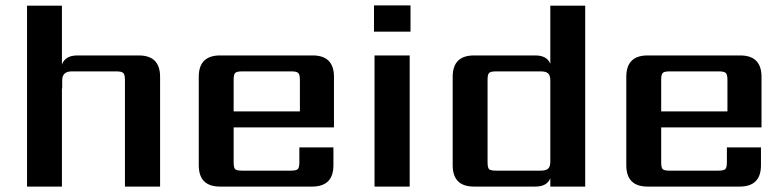

<svg xmlns="http://www.w3.org/2000/svg" viewBox="-20 -690 2899 710"><path d="M266 -485H493Q572 -485 572 -406V0H442V-395Q442 -414 436 -420Q430 -426 411 -426H245Q210 -426 210 -393V-363H209V0H80V-669H209V-451Q221 -485 266 -485Z M844 -278H1089V-395Q1089 -414 1083 -420Q1077 -426 1058 -426H875Q855 -426 849.5 -420Q844 -414 844 -395ZM794 -485H1136Q1215 -485 1215 -406V-219H844V-90Q844 -70 849.5 -64.5Q855 -59 875 -59H1056Q1075 -59 1081 -64.5Q1087 -70 1087 -90V-145H1213V-79Q1213 0 1134 0H794Q715 0 715 -79V-406Q715 -485 794 -485Z M1495 0H1365V-485H1495ZM1363 -573V-670H1498V-573Z M1814 -59H1980Q1999 -59 2007 -66.5Q2015 -74 2015 -92V-393Q2015 -411 2007 -418.5Q1999 -426 1980 -426H1814Q1794 -426 1788.5 -420Q1783 -414 1783 -395V-90Q1783 -70 1788.5 -64.5Q1794 -59 1814 -59ZM2015 -669H2144V0H2015V-31Q2003 0 1959 0H1733Q1654 0 1654 -79V-406Q1654 -485 1733 -485H1959Q2003 -485 2015 -454Z M2425 -278H2670V-395Q2670 -414 2664 -420Q2658 -426 2639 -426H2456Q2436 -426 2430.5 -420Q2425 -414 2425 -395ZM2375 -485H2717Q2796 -485 2796 -406V-219H2425V-90Q2425 -70 2430.5 -64.5Q2436 -59 2456 -59H2637Q2656 -59 2662 -64.5Q2668 -70 2668 -90V-145H2794V-79Q2794 0 2715 0H2375Q2296 0 2296 -79V-406Q2296 -485 2375 -485Z"/></svg>

Font: Sarpanch SemiBold
Style: Regular
Weight: 600
Designer: Manushi Parikh (Devanagari and Latin), Jyotish Sonowal (Devanagari)
Foundry: Indian Type Foundry
Version: Version 2.004;PS 1.0;hotconv 1.0.78;makeotf.lib2.5.61930; tt